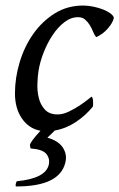

<svg xmlns="http://www.w3.org/2000/svg" viewBox="-20 -462 431 693"><path d="M262 -400Q236 -400 212.5 -382Q189 -364 170 -335.5Q151 -307 137.5 -272.5Q124 -238 119 -206Q116 -187 115 -160Q114 -133 120 -108.5Q126 -84 142 -66.5Q158 -49 188 -49Q207 -49 228 -59Q249 -69 267 -81Q285 -93 297.5 -103Q310 -113 310 -113Q312 -113 314 -108Q316 -103 316 -93Q316 -89 316 -84.5Q316 -80 315 -77Q289 -45 253.5 -21.5Q218 2 178 9L151 35Q191 46 207 71Q223 96 216 124Q196 211 39 211Q35 211 37 201.5Q39 192 42 192Q144 182 156 133Q161 111 147.5 94Q134 77 92 74Q89 74 88 61Q91 48 126 10Q84 2 59 -34.5Q34 -71 34 -125Q34 -181 51 -237.5Q68 -294 100 -339.5Q132 -385 177.5 -413.5Q223 -442 280 -442Q298 -442 317 -438Q336 -434 351.5 -428Q367 -422 378 -414Q389 -406 391 -398Q388 -381 369.5 -359.5Q351 -338 327 -328Q321 -335 316 -347.5Q311 -360 304 -371.5Q297 -383 287 -391.5Q277 -400 262 -400Z"/></svg>

Font: Lusitana
Style: Italic
Weight: 400
Italic angle: -12°
Designer: Ana Paula Megda
Foundry: Ana Paula Megda
Version: Version 1.000; ttfautohint (v1.1) -l 8 -r 50 -G 200 -x 14 -D